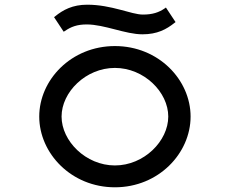

<svg xmlns="http://www.w3.org/2000/svg" viewBox="-20 -786 959 817"><path d="M351 -766C289 -766 248 -744 214 -716L210 -713L251 -651L256 -654C282 -672 308 -682 349 -682C424 -682 514 -640 586 -640C649 -640 688 -661 723 -689L727 -692L686 -754L682 -751C656 -733 629 -724 588 -724C539 -724 455 -766 351 -766ZM469 -497C593 -497 696 -394 696 -290C696 -186 593 -82 469 -82C345 -82 242 -186 242 -290C242 -394 345 -497 469 -497ZM469 11C655 11 791 -134 791 -290C791 -446 655 -590 469 -590C283 -590 147 -446 147 -290C147 -134 283 11 469 11Z"/></svg>

Font: Charger Monospace
Style: Regular
Weight: 400
Designer: Jasper
Foundry: Cannot Into Space Fonts
Version: Version 0.980